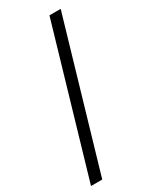

<svg xmlns="http://www.w3.org/2000/svg" viewBox="-234 -842 871 1066"><g transform="rotate(-30 201.0 -309.0)"><path d="M84 159H12L286 -777H358Z"/></g></svg>

Font: IBM Plex Sans SC
Style: Regular
Weight: 400
Designer: Mike Abbink; Paul van der Laan; Pieter van Rosmalen; Eunyou Noh; Wujin Sim; Chorong Kim; Dohee Lee; Yejin We; Jinhee Kim
Foundry: Sandoll Inc.
Version: Version 1.000